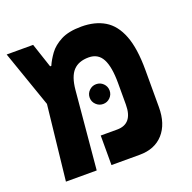

<svg xmlns="http://www.w3.org/2000/svg" viewBox="-109 -697 803 805"><g transform="rotate(-20 293.0 -294.5)"><path d="M52.2 0 88.9 -333.5 1 -585.9H119.1L155.3 -477.1H160.6Q170.9 -501 189.7 -526.9Q208.5 -552.7 243.2 -570.8Q277.8 -588.9 335 -588.9Q395.5 -588.9 438 -563.5Q480.5 -538.1 502.9 -480.5Q525.4 -422.9 525.4 -325.7V-160.6Q525.4 -85.4 487.1 -42.7Q448.7 0 381.3 0H255.4V-131.8H328.6Q398.9 -131.8 398.9 -217.8V-313.5Q398.9 -386.2 380.1 -421.6Q361.3 -457 319.3 -457Q274.4 -457 250.5 -431.4Q226.6 -405.8 221.2 -347.7L189.5 0ZM310.5 -252.4Q292.5 -252.4 279.3 -265.4Q266.1 -278.3 266.1 -296.4Q266.1 -314.9 279.3 -327.9Q292.5 -340.8 310.5 -340.8Q329.1 -340.8 342 -327.9Q355 -314.9 355 -296.4Q355 -278.3 342 -265.4Q329.1 -252.4 310.5 -252.4Z"/></g></svg>

Font: Cascadia Code NF
Style: Bold
Weight: 700
Monospace: yes
Designer: Aaron Bell
Foundry: Saja Typeworks
Version: Version 2404.023; ttfautohint (v1.8.4)